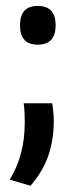

<svg xmlns="http://www.w3.org/2000/svg" viewBox="-20 -482 248 632"><path d="M152 -142Q153.5 -132 155.2 -116.8Q157 -101.5 157 -84Q157 -23 139.5 29Q122 81 80.5 129.5L12 109.5Q37 68 49.2 22Q61.5 -24 61.5 -80Q61.5 -96.5 60.8 -111.5Q60 -126.5 58 -142ZM104.5 -335Q74.5 -335 60.2 -351.2Q46 -367.5 46 -396.5V-401.5Q46 -430.5 60.2 -446.5Q74.5 -462.5 104.5 -462.5Q134 -462.5 148.5 -446.5Q163 -430.5 163 -401.5V-396.5Q163 -367.5 148.5 -351.2Q134 -335 104.5 -335Z"/></svg>

Font: Anek Gujarati Medium
Style: Regular
Weight: 500
Designer: Mrunmayee Ghaisas (Gujarati), Yesha Goshar (Latin)
Foundry: Ek Type
Version: Version 1.003